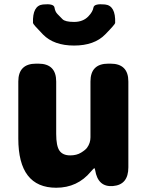

<svg xmlns="http://www.w3.org/2000/svg" viewBox="-20 -868 694 902"><path d="M244 14Q66 14 66 -217V-485Q66 -569 150 -569H160Q244 -569 244 -485V-239Q244 -182 259.5 -160Q275 -138 310 -138Q340 -138 361 -151Q382 -164 389 -174Q405 -196 405 -223V-485Q405 -569 489 -569H499Q583 -569 583 -485V-82Q583 0 511 6Q440 12 427 -69Q425 -78 423 -78Q421 -78 407 -62Q344 14 244 14ZM182 -706Q135 -754 135 -760Q132 -842 182 -847Q233 -852 236 -832.5Q239 -813 250 -802Q261 -791 273.5 -778Q286 -765 328 -765Q370 -765 395 -791Q416 -813 419 -832.5Q422 -852 473 -847Q524 -842 521 -760Q521 -754 474 -706Q423 -654 328 -654Q233 -654 182 -706Z"/></svg>

Font: Resource Han Rounded KR Heavy
Style: Regular
Weight: 900
Designer: Cyano Hao (round all glyphs); Ryoko NISHIZUKA 西塚涼子 (kana, bopomofo & ideographs); Paul D. Hunt (Latin, Greek & Cyrillic)
Foundry: Cyano Hao
Version: 0.990